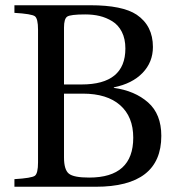

<svg xmlns="http://www.w3.org/2000/svg" viewBox="-20 -712 686 732"><path d="M35 0V-29Q101 -33 113 -42Q125 -51 125 -93V-599Q125 -641 113 -650Q101 -659 35 -663V-692H324Q447 -692 501 -656Q563 -614 563 -533Q563 -475 523.5 -434Q484 -393 414 -379V-377Q494 -366 544.5 -321.5Q595 -277 595 -194Q595 0 345 0ZM224 -112Q224 -65 242.5 -50Q261 -35 320 -35Q488 -35 488 -187Q488 -267 438 -311Q388 -355 296 -355H224ZM224 -390H291Q458 -390 458 -527Q458 -564 444.5 -590.5Q431 -617 408 -631Q385 -645 360 -651Q335 -657 305 -657Q248 -657 236 -648.5Q224 -640 224 -607Z"/></svg>

Font: Linguistics Pro
Style: Regular
Weight: 400
Designer: Stefan Peev, Context Ltd
Foundry: Stefan Peev, Context Ltd
Version: Version 001.000